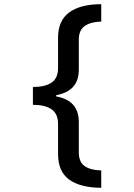

<svg xmlns="http://www.w3.org/2000/svg" viewBox="-20 -736 640 916"><path d="M463 160Q362 159 309.5 120.5Q257 82 257 -1V-144Q257 -193 226 -214.5Q195 -236 137 -236V-321Q195 -321 226 -342Q257 -363 257 -412V-556Q257 -638 310.5 -677Q364 -716 463 -716V-633Q414 -632 385 -612.5Q356 -593 356 -547V-404Q356 -301 248 -282V-276Q356 -257 356 -154V-9Q356 37 384 56.5Q412 76 463 77Z"/></svg>

Font: Noto Sans Mono Medium
Style: Regular
Weight: 500
Designer: Monotype Design Team
Foundry: Monotype Imaging Inc.
Version: Version 2.014